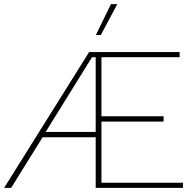

<svg xmlns="http://www.w3.org/2000/svg" viewBox="-25 -913 943 933"><path d="M514 -893H545L465 -743H441ZM468 -25H864V0H440V-246H182L29 0H-5L408 -660H848V-635H468V-348H770V-322H468ZM197 -272H440V-635H422Z"/></svg>

Font: Elaine Sans ExtraLight
Style: Regular
Weight: 275
Designer: Wei Huang
Foundry: Wei Huang
Version: Version 2.001;December 24, 2019;FontCreator 12.0.0.2547 64-b